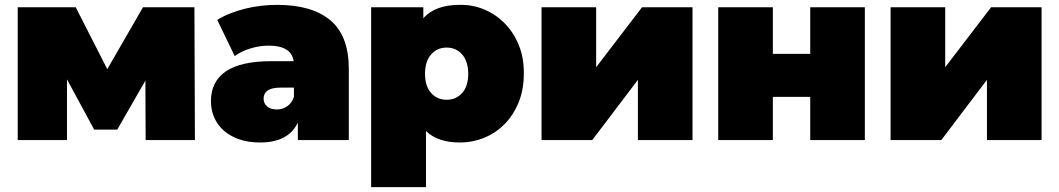

<svg xmlns="http://www.w3.org/2000/svg" viewBox="-20 -577 4364 791"><path d="M580 0 579 -245 463 -43H368L256 -250V0H53V-547H292L422 -292L569 -547H781L783 0Z M1417 -294V0H1207V-72Q1168 10 1052 10Q1003 10 965.5 -3Q928 -16 902 -39Q876 -62 862.5 -93Q849 -124 849 -160Q849 -241 910.5 -283Q972 -325 1099 -325H1190Q1180 -389 1087 -389Q1050 -389 1012 -377.5Q974 -366 947 -346L875 -495Q899 -510 928 -521.5Q957 -533 989 -541Q1021 -549 1054.5 -553Q1088 -557 1121 -557Q1266 -557 1341.5 -493Q1417 -429 1417 -294ZM1191 -178V-216H1135Q1066 -216 1066 -170Q1066 -151 1080.5 -138.5Q1095 -126 1120 -126Q1144 -126 1163 -139Q1182 -152 1191 -178Z M2138 -273Q2138 -208 2117 -156Q2096 -104 2060 -67Q2024 -30 1976 -10Q1928 10 1874 10Q1784 10 1735 -37V194H1509V-547H1724V-502Q1773 -557 1874 -557Q1928 -558 1976 -537.5Q2024 -517 2060.5 -479.5Q2097 -442 2118 -389.5Q2139 -337 2138 -273ZM1909 -273Q1909 -324 1884 -352.5Q1859 -381 1820 -381Q1781 -381 1756 -352.5Q1731 -324 1731 -273Q1731 -222 1756 -194Q1781 -166 1820 -166Q1859 -166 1884 -194Q1909 -222 1909 -273Z M2211 -547H2436V-300L2625 -547H2833V0H2608V-248L2420 0H2211Z M2939 -547H3164V-355H3318V-547H3543V0H3318V-178H3164V0H2939Z M3649 -547H3874V-300L4063 -547H4271V0H4046V-248L3858 0H3649Z"/></svg>

Font: CMG Sans Black
Style: Regular
Weight: 900
Designer: Julieta Ulanovsky
Foundry: Julieta Ulanovsky
Version: Version 7.200